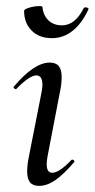

<svg xmlns="http://www.w3.org/2000/svg" viewBox="-20 -600 310 629"><path d="M69 -39Q69 -59 75 -89L116 -297Q119 -312 119 -322Q119 -353 99 -353Q88 -353 71 -341.5Q54 -330 34 -309Q33 -308 31 -308Q28 -308 25.5 -311.5Q23 -315 26 -317Q92 -395 143 -395Q163 -395 172.5 -383.5Q182 -372 182 -348Q182 -325 177 -302L136 -89Q133 -73 133 -62Q133 -34 151 -34Q174 -34 214 -76Q215 -77 217 -77Q221 -77 223 -73.5Q225 -70 222 -68Q189 -29 161.5 -10Q134 9 108 9Q88 9 78.5 -2.5Q69 -14 69 -39ZM59 -564Q59 -570 76 -575Q93 -580 108 -580Q119 -580 119 -577Q122 -549 139 -533Q156 -517 183 -517Q226 -517 254 -573Q256 -576 260 -576Q264 -576 267.5 -574Q271 -572 270 -570Q249 -524 218.5 -499.5Q188 -475 150 -475Q108 -475 83.5 -500Q59 -525 59 -564Z"/></svg>

Font: Cormorant Garamond Medium
Style: Italic
Weight: 500
Italic angle: -10°
Designer: Christian Thalmann (Catharsis Fonts)
Foundry: Catharsis Fonts
Version: Version 4.000